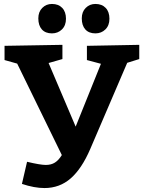

<svg xmlns="http://www.w3.org/2000/svg" viewBox="-20 -931 727 972"><path d="M685 -704V-632L624 -613L437 -177Q394 -77 338 -28Q282 21 205 21Q154 21 91 0L117 -112Q184 -96 212 -96Q239 -96 258 -108Q277 -120 293 -146L67 -609L3 -627V-699L296 -704V-632L226 -612L363 -290L491 -608L420 -627V-699ZM174 -838Q174 -871 194 -891Q214 -911 243 -911Q276 -911 295 -891Q314 -871 314 -836Q314 -802 293.5 -782Q273 -762 243 -762Q210 -762 192 -782Q174 -802 174 -838ZM394 -838Q394 -871 414 -891Q434 -911 463 -911Q496 -911 515 -891Q534 -871 534 -836Q534 -802 513.5 -782Q493 -762 463 -762Q430 -762 412 -782Q394 -802 394 -838Z"/></svg>

Font: Bitter Pro
Style: Bold
Weight: 700
Designer: Sol Matas, and Bitter project Authors
Foundry: Sol Matas
Version: Version 1.010